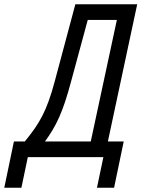

<svg xmlns="http://www.w3.org/2000/svg" viewBox="-104 -734 661 897"><path d="M-84 143H-4L26 0H379L349 143H429L474 -73H400L537 -714H248L152 -355C114 -213 81 -158 12 -73H-39ZM106 -73C160 -147 190 -211 228 -353L306 -641H442L320 -73Z"/></svg>

Font: Noto Sans ExtraCondensed
Style: Italic
Weight: 400
Width: 2
Italic angle: -12°
Designer: Monotype Design Team
Foundry: Monotype Imaging Inc.
Version: Version 2.013